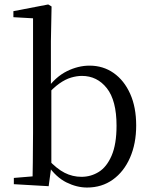

<svg xmlns="http://www.w3.org/2000/svg" viewBox="-20 -825 678 860"><path d="M42 0V-28L126 -35Q127 -64 127 -98Q127 -132 127.5 -166.5Q128 -201 128 -229V-743L40 -748V-775L196 -805L211 -796L208 -641V-437L210 -427V-81V-80L198 9ZM370 15Q324 15 277.5 -8Q231 -31 193 -86H182L195 -111Q234 -69 269.5 -51Q305 -33 345 -33Q387 -33 422.5 -55Q458 -77 480 -128Q502 -179 502 -262Q502 -375 458.5 -430Q415 -485 347 -485Q324 -485 298.5 -477.5Q273 -470 246 -451Q219 -432 186 -395L175 -424H188Q229 -481 279.5 -506Q330 -531 381 -531Q442 -531 489 -498Q536 -465 563 -405Q590 -345 590 -263Q590 -182 562.5 -119Q535 -56 485.5 -20.5Q436 15 370 15Z"/></svg>

Font: Noto Serif SC
Style: Regular
Weight: 400
Designer: Ryoko NISHIZUKA 西塚涼子 (kana & ideographs); Frank Grießhammer (Latin, Greek & Cyrillic); Wenlong ZHANG 张文龙 (bopomofo); San
Foundry: Adobe
Version: Version 2.002-H1;hotconv 1.1.0;makeotfexe 2.6.0